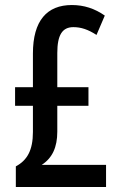

<svg xmlns="http://www.w3.org/2000/svg" viewBox="-20 -837 478 764"><path d="M266 -817C167 -817 111 -755 111 -624V-490H40V-416H111V-312C111 -239 88 -199 43 -175V-93H402V-181H146C188 -208 208 -251 208 -313V-416H332V-490H208V-626C208 -698 228 -729 272 -729C302 -729 330 -720 364 -698L397 -775C357 -803 314 -817 266 -817Z"/></svg>

Font: Noto Sans Kannada UI ExtraCondensed Medium
Style: Regular
Weight: 500
Width: 2
Designer: Jelle Bosma - Monotype Design Team
Foundry: Monotype Imaging Inc.
Version: Version 2.005